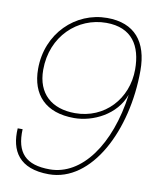

<svg xmlns="http://www.w3.org/2000/svg" viewBox="-85 -808 710 887"><g transform="rotate(10 270.0 -365.0)"><path d="M205 14C406 14 539 -250 539 -531C539 -666 475 -744 346 -744C198 -744 72 -624 72 -457C72 -336 141 -262 275 -262C363 -262 470 -313 505 -412C473 -172 355 -9 205 -9C93 -9 45 -59 50 -170H27C20 -64 66 14 205 14ZM96 -457C96 -615 212 -721 346 -721C467 -721 514 -642 514 -532C514 -394 414 -285 275 -285C166 -285 96 -345 96 -457Z"/></g></svg>

Font: Nacelle Thin
Style: Italic
Weight: 100
Italic angle: -12°
Designer: Sora Sagano
Foundry: Sora Sagano
Version: Version 1.000;FEAKit 1.0